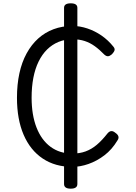

<svg xmlns="http://www.w3.org/2000/svg" viewBox="-20 -984 817 1154"><path d="M415 19Q312 19 237 -31Q162 -81 122 -174Q82 -267 82 -396Q82 -476 96.5 -543Q111 -610 140 -663Q169 -716 209.5 -752.5Q250 -789 302 -808.5Q354 -828 416 -828Q460 -828 505 -813Q550 -798 590 -770.5Q630 -743 662 -703Q671 -692 668.5 -682Q666 -672 653 -658Q640 -647 630 -646Q620 -645 608 -655Q578 -686 549.5 -706.5Q521 -727 489 -737.5Q457 -748 416 -748Q370 -748 331.5 -732Q293 -716 263 -686.5Q233 -657 212 -614Q191 -571 180.5 -516.5Q170 -462 170 -397Q170 -293 199.5 -217.5Q229 -142 284 -101.5Q339 -61 415 -61Q459 -61 494.5 -74Q530 -87 561.5 -113.5Q593 -140 626 -182Q637 -195 648.5 -196Q660 -197 673 -186Q688 -176 691.5 -164.5Q695 -153 686 -140Q653 -85 607.5 -50.5Q562 -16 512 1.5Q462 19 415 19ZM405 150Q365 150 365 122V-937Q365 -964 405 -964Q445 -964 445 -937V122Q445 150 405 150Z"/></svg>

Font: Playwrite BE WAL
Style: Regular
Weight: 400
Designer: Veronika Burian, José Scaglione
Foundry: TypeTogether
Version: Version 1.002